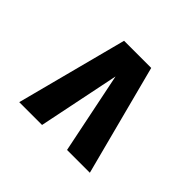

<svg xmlns="http://www.w3.org/2000/svg" viewBox="-80 -707 750 750"><g transform="rotate(-45 295.0 -332.0)"><path d="M66 -137V-263L403 -332L66 -401V-527L525 -407V-257Z"/></g></svg>

Font: Special Gothic Expanded One
Style: Regular
Weight: 400
Designer: Alistair McCready
Foundry: Monolith
Version: Version 1.010; ttfautohint (v1.8.4.7-5d5b)